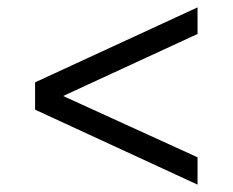

<svg xmlns="http://www.w3.org/2000/svg" viewBox="-20 -620 630 520"><path d="M151 -360 515 -194V-120L75 -323V-397L515 -600V-528Z"/></svg>

Font: Retni Sans
Style: Regular
Weight: 400
Designer: Vitaly Kuzmin
Foundry: ParaType Ltd.
Version: Version 1.00;March 2, 2019;FontCreator 11.5.0.2425 64-bit; t